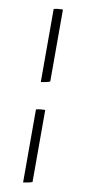

<svg xmlns="http://www.w3.org/2000/svg" viewBox="-96 -783 419 934"><g transform="rotate(10 113.0 -316.0)"><path d="M90.8 -380.9V-740.2Q90.8 -742.2 91.8 -742.2Q109.4 -747.1 132.8 -747.1Q135.7 -747.1 135.7 -746.1V-391.6Q131.3 -388.7 112.8 -384.8Q94.2 -380.9 90.8 -380.9ZM90.8 115.2V-244.1Q90.8 -246.1 91.8 -246.1Q109.4 -251 132.8 -251Q135.7 -251 135.7 -250V104.5Q131.3 107.4 112.8 111.3Q94.2 115.2 90.8 115.2Z"/></g></svg>

Font: Comprehension SemiBold
Style: Regular
Weight: 600
Designer: Alfredo Marco Pradil
Foundry: Alfredo Marco Pradil
Version: 1.0